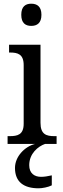

<svg xmlns="http://www.w3.org/2000/svg" viewBox="-20 -778 338 1038"><path d="M149 -638C180 -638 204 -653 204 -698C204 -743 180 -758 149 -758C118 -758 95 -743 95 -698C95 -653 118 -638 149 -638ZM21 0H170C114 14 61 68 61 130C61 206 109 240 189 240C208 240 241 234 260 224V170C238 175 219 178 202 178C166 178 138 159 138 115C138 52 186 13 224 0H286V-42H274C231 -42 199 -51 199 -114V-536H29V-494H35C76 -494 108 -485 108 -426V-109C108 -50 75 -42 33 -42H21Z"/></svg>

Font: Noto Serif Sinhala SemiCondensed
Style: Regular
Weight: 400
Width: 4
Designer: Jelle Bosma - Monotype Design Team
Foundry: Monotype Imaging Inc.
Version: Version 2.007